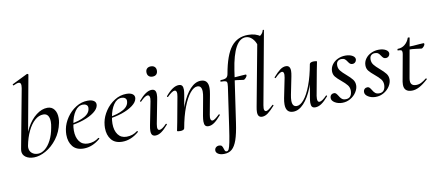

<svg xmlns="http://www.w3.org/2000/svg" viewBox="-84 -1086 3891 1699"><g transform="rotate(-10 1862.0 -236.0)"><path d="M46 -62Q46 -68 48 -80L147 -610Q149 -619 149 -633Q149 -661 128 -661Q113 -661 81 -646H80Q76 -646 74.5 -651.5Q73 -657 77 -658L214 -725H216Q220 -725 223.5 -722Q227 -719 226 -717L113 -96Q112 -91 112 -82Q112 -51 133.5 -32Q155 -13 189 -13Q221 -13 252.5 -38Q284 -63 308 -110Q332 -157 343 -220Q349 -249 349 -272Q349 -307 335.5 -327Q322 -347 294 -347Q254 -347 218 -315.5Q182 -284 154.5 -227Q127 -170 113 -96L106 -116Q118 -191 153.5 -256.5Q189 -322 239 -360.5Q289 -399 340 -399Q379 -399 401 -370Q423 -341 423 -293Q423 -271 419 -251Q403 -170 357.5 -110Q312 -50 255 -18.5Q198 13 149 13Q102 13 74 -7.5Q46 -28 46 -62Z M464 -135Q464 -157 469 -185Q479 -237 512.5 -286.5Q546 -336 596 -367.5Q646 -399 702 -399Q740 -399 759 -384.5Q778 -370 774 -345Q769 -313 730.5 -284Q692 -255 633 -235Q574 -215 509 -208L511 -221Q597 -233 647.5 -262Q698 -291 698 -338Q698 -354 685.5 -363Q673 -372 655 -372Q612 -372 582.5 -328.5Q553 -285 542 -218Q536 -188 536 -160Q536 -99 563 -62Q590 -25 640 -25Q696 -25 738 -58H739Q742 -58 744.5 -55Q747 -52 745 -49Q674 12 596 12Q530 12 497 -29Q464 -70 464 -135Z M811 -135Q811 -157 816 -185Q826 -237 859.5 -286.5Q893 -336 943 -367.5Q993 -399 1049 -399Q1087 -399 1106 -384.5Q1125 -370 1121 -345Q1116 -313 1077.5 -284Q1039 -255 980 -235Q921 -215 856 -208L858 -221Q944 -233 994.5 -262Q1045 -291 1045 -338Q1045 -354 1032.5 -363Q1020 -372 1002 -372Q959 -372 929.5 -328.5Q900 -285 889 -218Q883 -188 883 -160Q883 -99 910 -62Q937 -25 987 -25Q1043 -25 1085 -58H1086Q1089 -58 1091.5 -55Q1094 -52 1092 -49Q1021 12 943 12Q877 12 844 -29Q811 -70 811 -135Z M1202 -39Q1202 -59 1208 -89L1249 -297Q1252 -312 1252 -322Q1252 -353 1232 -353Q1221 -353 1204 -341.5Q1187 -330 1167 -309Q1166 -308 1164 -308Q1161 -308 1158.5 -311.5Q1156 -315 1159 -317Q1225 -395 1276 -395Q1296 -395 1305.5 -383.5Q1315 -372 1315 -348Q1315 -325 1310 -302L1269 -89Q1266 -73 1266 -62Q1266 -34 1284 -34Q1307 -34 1347 -76Q1348 -77 1350 -77Q1354 -77 1356 -73.5Q1358 -70 1355 -68Q1322 -29 1294.5 -10Q1267 9 1241 9Q1221 9 1211.5 -2.5Q1202 -14 1202 -39ZM1258 -556Q1258 -577 1270.5 -589Q1283 -601 1305 -601Q1327 -601 1339.5 -589Q1352 -577 1352 -556Q1352 -534 1340 -521.5Q1328 -509 1305 -509Q1283 -509 1270.5 -521.5Q1258 -534 1258 -556Z M1679 -40Q1679 -57 1684 -89L1713 -248Q1719 -278 1719 -300Q1719 -355 1680 -355Q1648 -355 1614 -314Q1580 -273 1550 -194.5Q1520 -116 1501 -9L1487 -10Q1507 -126 1542 -214Q1577 -302 1622.5 -350.5Q1668 -399 1718 -399Q1751 -399 1767.5 -380Q1784 -361 1784 -322Q1784 -299 1778 -267L1745 -89Q1742 -74 1742 -64Q1742 -34 1761 -34Q1778 -34 1823 -77Q1825 -79 1826 -79Q1829 -79 1831 -75.5Q1833 -72 1831 -69Q1797 -29 1770 -10Q1743 9 1717 9Q1697 9 1688 -2.5Q1679 -14 1679 -40ZM1435 1 1439 -19Q1448 -62 1450 -74L1491 -297Q1494 -312 1494 -322Q1494 -353 1475 -353Q1464 -353 1447 -341.5Q1430 -330 1409 -309Q1408 -308 1406 -308Q1403 -308 1401 -311.5Q1399 -315 1401 -317Q1435 -357 1464 -376Q1493 -395 1520 -395Q1540 -395 1549 -383.5Q1558 -372 1558 -347Q1558 -332 1553 -302L1501 -9Q1499 -1 1489 3.5Q1479 8 1462 8Q1435 8 1435 1Z M1738 232Q1738 215 1749.5 204.5Q1761 194 1778 194Q1796 194 1803 203Q1810 212 1815 230Q1819 244 1823 250Q1827 256 1837 256Q1849 256 1856.5 240.5Q1864 225 1873 181.5Q1882 138 1895 47L1946 -306Q1948 -326 1948 -332Q1948 -350 1937 -355Q1926 -360 1892 -360Q1889 -360 1889 -365Q1889 -368 1890.5 -371Q1892 -374 1893 -374Q1928 -374 1943 -383.5Q1958 -393 1962 -418Q1991 -583 2047.5 -654.5Q2104 -726 2200 -726Q2270 -726 2311 -693L2271 -616Q2261 -656 2235 -682.5Q2209 -709 2176 -709Q2069 -709 2028 -439L1961 21Q1947 118 1928 172.5Q1909 227 1881 251Q1853 275 1810 275Q1776 275 1757 262.5Q1738 250 1738 232ZM1981 -352 1983 -376Q2023 -376 2087 -382L2119 -384Q2126 -384 2126 -376Q2126 -368 2114 -354Q2102 -340 2092 -341Q2026 -352 1981 -352ZM2160 -39Q2160 -59 2166 -89L2278 -690Q2294 -690 2312 -705Q2330 -720 2336 -744Q2337 -748 2342.5 -746.5Q2348 -745 2347 -743L2227 -89Q2224 -73 2224 -62Q2224 -34 2243 -34Q2260 -34 2305 -77Q2307 -79 2308 -79Q2311 -79 2313.5 -75.5Q2316 -72 2313 -69Q2277 -29 2251 -10Q2225 9 2199 9Q2160 9 2160 -39Z M2412 -64Q2412 -88 2418 -119L2454 -297Q2457 -312 2457 -323Q2457 -352 2439 -352Q2420 -352 2377 -309Q2375 -307 2373 -307Q2370 -307 2368 -310.5Q2366 -314 2369 -317Q2404 -357 2430 -376Q2456 -395 2482 -395Q2521 -395 2521 -346Q2521 -327 2515 -297L2483 -138Q2477 -108 2477 -86Q2477 -31 2517 -31Q2549 -31 2583 -72Q2617 -113 2646.5 -191.5Q2676 -270 2695 -377L2709 -376Q2689 -260 2654 -172Q2619 -84 2573.5 -35.5Q2528 13 2478 13Q2412 13 2412 -64ZM2639 -38Q2639 -54 2644 -84L2695 -377Q2697 -385 2707 -389.5Q2717 -394 2735 -394Q2761 -394 2761 -387L2757 -367Q2748 -324 2746 -312L2705 -89Q2703 -80 2703 -64Q2703 -33 2721 -33Q2733 -33 2750 -44.5Q2767 -56 2787 -77Q2788 -78 2790 -78Q2793 -78 2795 -74.5Q2797 -71 2795 -69Q2760 -28 2732 -9.5Q2704 9 2677 9Q2657 9 2648 -2Q2639 -13 2639 -38Z M2824 -48Q2824 -66 2834.5 -76Q2845 -86 2860 -86Q2871 -86 2878 -79.5Q2885 -73 2895 -57Q2906 -37 2919 -26Q2932 -15 2955 -15Q3003 -15 3010 -69Q3011 -74 3011 -82Q3011 -111 2994 -132.5Q2977 -154 2943 -182Q2910 -209 2893.5 -229.5Q2877 -250 2877 -279Q2877 -312 2896.5 -339Q2916 -366 2948.5 -381Q2981 -396 3017 -396Q3056 -396 3081 -381Q3106 -366 3103 -343Q3100 -328 3090 -320Q3080 -312 3068 -312Q3053 -312 3045 -319Q3037 -326 3028 -340Q3018 -356 3007.5 -364Q2997 -372 2978 -372Q2959 -372 2946.5 -362Q2934 -352 2932 -335Q2931 -331 2931 -322Q2931 -295 2947.5 -274Q2964 -253 2996 -226Q3031 -196 3048.5 -173.5Q3066 -151 3066 -121Q3066 -91 3046.5 -60Q3027 -29 2993 -9Q2959 11 2919 11Q2881 11 2852.5 -6.5Q2824 -24 2824 -48Z M3124 -48Q3124 -66 3134.5 -76Q3145 -86 3160 -86Q3171 -86 3178 -79.5Q3185 -73 3195 -57Q3206 -37 3219 -26Q3232 -15 3255 -15Q3303 -15 3310 -69Q3311 -74 3311 -82Q3311 -111 3294 -132.5Q3277 -154 3243 -182Q3210 -209 3193.5 -229.5Q3177 -250 3177 -279Q3177 -312 3196.5 -339Q3216 -366 3248.5 -381Q3281 -396 3317 -396Q3356 -396 3381 -381Q3406 -366 3403 -343Q3400 -328 3390 -320Q3380 -312 3368 -312Q3353 -312 3345 -319Q3337 -326 3328 -340Q3318 -356 3307.5 -364Q3297 -372 3278 -372Q3259 -372 3246.5 -362Q3234 -352 3232 -335Q3231 -331 3231 -322Q3231 -295 3247.5 -274Q3264 -253 3296 -226Q3331 -196 3348.5 -173.5Q3366 -151 3366 -121Q3366 -91 3346.5 -60Q3327 -29 3293 -9Q3259 11 3219 11Q3181 11 3152.5 -6.5Q3124 -24 3124 -48Z M3474 -54Q3474 -70 3476 -80L3517 -306Q3521 -323 3521 -337Q3521 -351 3513 -355.5Q3505 -360 3483 -360Q3480 -360 3480 -365Q3480 -368 3481.5 -371Q3483 -374 3484 -374Q3521 -374 3548.5 -396.5Q3576 -419 3588 -454Q3588 -457 3595 -457Q3599 -457 3602.5 -455.5Q3606 -454 3605 -453L3543 -106Q3540 -91 3540 -78Q3540 -31 3590 -31Q3614 -31 3635.5 -41.5Q3657 -52 3683 -73H3684Q3687 -73 3690 -70Q3693 -67 3691 -65Q3646 -24 3611.5 -6Q3577 12 3545 12Q3474 12 3474 -54ZM3572 -351 3574 -376Q3621 -376 3681 -382L3717 -384Q3720 -384 3722 -381.5Q3724 -379 3724 -376Q3724 -367 3712.5 -353.5Q3701 -340 3691 -340Q3687 -340 3648.5 -345.5Q3610 -351 3572 -351Z"/></g></svg>

Font: Cormorant Infant Medium
Style: Italic
Weight: 500
Italic angle: -10°
Designer: Christian Thalmann (Catharsis Fonts)
Foundry: Catharsis Fonts
Version: Version 4.000